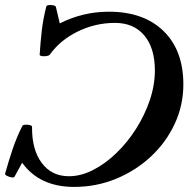

<svg xmlns="http://www.w3.org/2000/svg" viewBox="-20 -722 741 755"><path d="M271 13Q136 13 67 -82L37 -27Q35 -23 25.5 -24.5Q16 -26 7.5 -30.5Q-1 -35 0 -39Q14 -89 30 -136.5Q46 -184 68 -227Q70 -231 79.5 -231.5Q89 -232 97.5 -230Q106 -228 106 -223Q105 -134 144 -81.5Q183 -29 251 -29Q298 -29 346 -53.5Q394 -78 437.5 -120Q481 -162 515 -215.5Q549 -269 569 -328Q589 -387 589 -445Q589 -533 547.5 -582.5Q506 -632 432 -632Q355 -632 285.5 -598Q216 -564 175 -506Q172 -503 162.5 -501.5Q153 -500 144.5 -501.5Q136 -503 136 -507Q139 -556 144.5 -603Q150 -650 162 -696Q163 -701 172 -702Q181 -703 190 -701Q199 -699 200 -694L215 -630Q306 -676 408 -676Q545 -676 623 -600Q701 -524 701 -390Q701 -308 667 -235Q633 -162 573.5 -106.5Q514 -51 436.5 -19Q359 13 271 13Z"/></svg>

Font: Junicode
Style: Bold Italic
Weight: 700
Italic angle: -11°
Designer: Peter S. Baker
Version: Version 2.100; ttfautohint (v1.8.4)